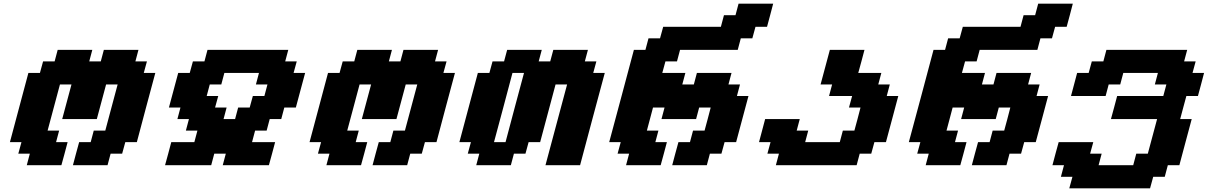

<svg xmlns="http://www.w3.org/2000/svg" viewBox="-20 -895 6542 1040"><path d="M375 0H562.5L579.1 -62.5H641.6L658.7 -125H721.2Q737.8 -187.5 771 -312.5Q804.2 -437.5 821.3 -500H758.8L775.9 -562.5H713.4L730 -625H542.5L525.9 -562.5H463.4L480 -625H292.5L275.9 -562.5H213.4L196.3 -500H133.8Q117.2 -437.5 83.7 -312.5Q50.3 -187.5 33.7 -125H96.2L79.1 -62.5H141.6L125 0H312.5Q318.4 -21 329.6 -62.5Q340.8 -104 346.2 -125H283.7L300.3 -187.5H237.8Q249 -229 271.2 -312.3Q293.5 -395.5 304.7 -437.5H367.2L316.9 -250H504.4L554.7 -437.5H617.2Q606 -396 583.7 -312.5Q561.5 -229 550.3 -187.5H487.8L471.2 -125H408.7Q402.8 -104 391.6 -62.5Q380.4 -21 375 0Z M1186.5 0H1436.5Q1442.4 -21 1453.6 -62.5Q1464.8 -104 1470.2 -125H1345.2L1361.8 -187.5H1424.3L1440.9 -250H1503.4L1520 -312.5H1582.5L1632.8 -500H1570.3L1587.4 -562.5H1524.9L1541.5 -625H1104L1087.4 -562.5H1024.9L1007.8 -500H945.3L895 -312.5H957.5L940.9 -250H1003.4L986.8 -187.5H1049.3L1032.7 -125H907.7Q902.3 -104 891.1 -62.5Q879.9 -21 874 0H1124L1140.6 -62.5H1203.1ZM1253.4 -250H1190.9L1207.5 -312.5H1145L1162.1 -375H1099.6L1116.2 -437.5H1178.7L1195.3 -500H1382.8L1366.2 -437.5H1428.7L1412.1 -375H1349.6L1332.5 -312.5H1270Z M1998 0H2185.5L2202.1 -62.5H2264.6L2281.7 -125H2344.2Q2360.8 -187.5 2394 -312.5Q2427.2 -437.5 2444.3 -500H2381.8L2398.9 -562.5H2336.4L2353 -625H2165.5L2148.9 -562.5H2086.4L2103 -625H1915.5L1898.9 -562.5H1836.4L1819.3 -500H1756.8Q1740.2 -437.5 1706.8 -312.5Q1673.3 -187.5 1656.7 -125H1719.2L1702.1 -62.5H1764.6L1748 0H1935.5Q1941.4 -21 1952.6 -62.5Q1963.9 -104 1969.2 -125H1906.7L1923.3 -187.5H1860.8Q1872.1 -229 1894.3 -312.3Q1916.5 -395.5 1927.7 -437.5H1990.2L1939.9 -250H2127.4L2177.7 -437.5H2240.2Q2229 -396 2206.8 -312.5Q2184.6 -229 2173.3 -187.5H2110.8L2094.2 -125H2031.7Q2025.9 -104 2014.6 -62.5Q2003.4 -21 1998 0Z M2934.6 0H3122.1Q3144 -83 3188.7 -250Q3233.4 -417 3255.9 -500H3193.4L3210.4 -562.5H3147.9L3164.6 -625H2977.1L2960.4 -562.5H2897.9L2914.6 -625H2727.1L2710.4 -562.5H2647.9L2630.9 -500H2568.4Q2551.8 -437.5 2518.3 -312.5Q2484.9 -187.5 2468.3 -125H2530.8L2513.7 -62.5H2576.2L2559.6 0H2747.1L2763.7 -62.5H2826.2L2843.3 -125H2905.8L2989.3 -437.5H3051.8ZM2718.3 -125H2655.8Q2672.9 -187.5 2706.1 -312.5Q2739.3 -437.5 2755.9 -500H2818.4Q2801.3 -437.5 2768.1 -312.5Q2734.9 -187.5 2718.3 -125Z M3621.1 0H3808.6L3825.2 -62.5H3887.7L3904.8 -125H3967.3Q3978.5 -166.5 4000.7 -249.8Q4022.9 -333 4034.2 -375H3971.7L3988.3 -437.5H3925.8L3942.4 -500H3754.9L3738.3 -437.5H3675.8L3692.4 -500H3567.4L3584.5 -562.5H3647L3663.6 -625H3976.1L3992.7 -687.5H4055.2L4072.3 -750H4134.8Q4140.6 -770.5 4151.6 -812.5Q4162.6 -854.5 4168 -875H3980.5L3963.9 -812.5H3901.4L3884.8 -750H3572.3L3555.2 -687.5H3492.7L3476.1 -625H3413.6Q3391.6 -542 3346.9 -375Q3302.2 -208 3279.8 -125H3342.3L3325.2 -62.5H3387.7L3371.1 0H3558.6Q3564.5 -21 3575.7 -62.5Q3586.9 -104 3592.3 -125H3529.8L3546.4 -187.5H3483.9Q3489.3 -208 3500.5 -249.8Q3511.7 -291.5 3517.1 -312.5H3579.6L3563 -250H3750.5L3767.1 -312.5H3829.6Q3824.2 -291.5 3813.2 -249.8Q3802.2 -208 3796.4 -187.5H3733.9L3717.3 -125H3654.8Q3648.9 -104 3637.7 -62.5Q3626.5 -21 3621.1 0Z M4182.6 0H4620.1L4636.7 -62.5H4699.2L4716.3 -125H4778.8Q4790 -166.5 4812.3 -249.8Q4834.5 -333 4845.7 -375H4783.2L4799.8 -437.5H4737.3L4753.9 -500H4628.9Q4634.8 -520.5 4646 -562.3Q4657.2 -604 4662.6 -625H4475.1L4424.8 -437.5H4487.3L4470.7 -375H4595.7L4578.6 -312.5H4641.1Q4635.7 -291.5 4624.8 -249.8Q4613.8 -208 4607.9 -187.5H4545.4L4528.8 -125H4341.3L4357.9 -187.5H4295.4L4312 -250H4124.5Q4119.1 -229 4107.9 -187.3Q4096.7 -145.5 4091.3 -125H4153.8L4136.7 -62.5H4199.2Z M5244.1 0H5431.6L5448.2 -62.5H5510.7L5527.8 -125H5590.3Q5601.6 -166.5 5623.8 -249.8Q5646 -333 5657.2 -375H5594.7L5611.3 -437.5H5548.8L5565.4 -500H5377.9L5361.3 -437.5H5298.8L5315.4 -500H5190.4L5207.5 -562.5H5270L5286.6 -625H5599.1L5615.7 -687.5H5678.2L5695.3 -750H5757.8Q5763.7 -770.5 5774.7 -812.5Q5785.6 -854.5 5791 -875H5603.5L5586.9 -812.5H5524.4L5507.8 -750H5195.3L5178.2 -687.5H5115.7L5099.1 -625H5036.6Q5014.6 -542 4970 -375Q4925.3 -208 4902.8 -125H4965.3L4948.2 -62.5H5010.7L4994.1 0H5181.6Q5187.5 -21 5198.7 -62.5Q5210 -104 5215.3 -125H5152.8L5169.4 -187.5H5106.9Q5112.3 -208 5123.5 -249.8Q5134.8 -291.5 5140.1 -312.5H5202.6L5186 -250H5373.5L5390.1 -312.5H5452.6Q5447.3 -291.5 5436.3 -249.8Q5425.3 -208 5419.4 -187.5H5356.9L5340.3 -125H5277.8Q5272 -104 5260.7 -62.5Q5249.5 -21 5244.1 0Z M5772 125H6209.5L6226.6 62.5H6289.1L6305.7 0H6368.2Q6379.4 -42 6401.6 -125.2Q6423.8 -208.5 6435.1 -250H6372.6Q6377.9 -270.5 6389.2 -312.3Q6400.4 -354 6406.2 -375H6468.8Q6474.6 -395.5 6485.6 -437.3Q6496.6 -479 6502 -500H6439.5L6456.5 -562.5H6394L6410.6 -625H5973.1L5956.5 -562.5H5894L5877 -500H5814.5Q5809.1 -479 5797.9 -437.5Q5786.6 -396 5781.2 -375H5968.8L5985.4 -437.5H6047.9L6064.5 -500H6252L6235.4 -437.5H6297.9L6281.2 -375H6031.2Q6025.9 -354 6014.6 -312.3Q6003.4 -270.5 5997.6 -250H6247.6L6197.3 -62.5H6134.8L6118.2 0H5930.7L5947.3 -62.5H5884.8L5901.9 -125H5714.4Q5708.5 -104 5697.3 -62.5Q5686 -21 5680.7 0H5743.2L5726.6 62.5H5789.1Z"/></svg>

Font: Faithful 32x
Style: SemiboldOblique
Weight: 400
Foundry: Faithful Resource Pack
Version: Version 1.0; January 27, 2023